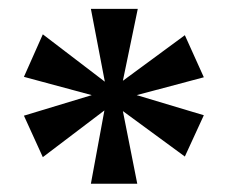

<svg xmlns="http://www.w3.org/2000/svg" viewBox="-20 -781 522 443"><path d="M189.7 -357.1 220.9 -526.2 78.8 -418.4 35.2 -514.1 191.7 -561.5 35.2 -603.7 78.8 -701.8 221.9 -592.5 189.7 -760.6H297.9L263.5 -594.6L406.5 -699.8L450.3 -602.7L295.4 -561.5L450.3 -515.1L406.5 -419.8L263.5 -524.7L296.7 -357.1Z"/></svg>

Font: Noto Serif Gurmukhi
Style: Regular
Weight: 400
Designer: Vaibhav Singh and the Monotype Design Team
Foundry: Monotype Imaging Inc.
Version: Version 2.003